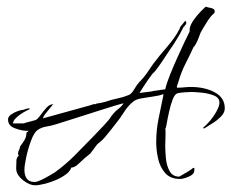

<svg xmlns="http://www.w3.org/2000/svg" viewBox="-20 -524 692 574"><path d="M85 30Q69 30 50.5 16Q32 2 29 -14Q28 -20 28.5 -26.5Q29 -33 29 -39V-46Q30 -49 31.5 -53Q33 -57 36 -58V-59Q34 -61 34 -65Q34 -71 37 -76Q40 -81 40 -86Q47 -95 53 -105Q59 -115 59 -127L66 -133H60Q45 -133 24.5 -140.5Q4 -148 4 -167Q4 -175 13 -181.5Q22 -188 33.5 -192Q45 -196 52 -196Q59 -200 69 -200V-199H68V-197Q62 -195 50 -188Q38 -181 28.5 -172Q19 -163 19 -155H48Q49 -155 52 -155.5Q55 -156 56 -157Q64 -159 71.5 -161Q79 -163 86 -165Q92 -167 100.5 -179Q109 -191 119 -202Q129 -213 139 -212V-211Q139 -210 137 -210Q135 -207 128 -199Q121 -191 115 -183Q109 -175 109 -171L108 -170L249 -209Q251 -210 258 -212Q265 -214 266 -212L267 -214Q283 -216 296 -220Q313 -226 330.5 -229.5Q348 -233 365 -240Q373 -243 381.5 -257.5Q390 -272 396 -278Q409 -291 418.5 -304.5Q428 -318 438 -333Q456 -357 480 -384.5Q504 -412 517 -438Q518 -440 518.5 -442Q519 -444 520 -445L534 -462Q537 -459 537 -456Q537 -452 533.5 -448.5Q530 -445 528 -442Q525 -437 522.5 -431.5Q520 -426 517 -421Q510 -409 502.5 -397Q495 -385 487 -374Q477 -359 466.5 -343Q456 -327 445 -313Q443 -310 439.5 -307Q436 -304 434 -301Q432 -299 423 -286Q414 -273 406 -260.5Q398 -248 397 -246L436 -251L437 -252L474 -257Q478 -275 488.5 -301Q499 -327 511 -353.5Q523 -380 531 -397L547 -430Q547 -433 547 -436Q547 -439 548 -442Q550 -451 558.5 -463.5Q567 -476 578 -487.5Q589 -499 595 -504Q601 -502 611 -500Q621 -498 622 -491L621 -485Q611 -478 598.5 -458Q586 -438 580 -427Q578 -423 576.5 -418Q575 -413 573 -409Q572 -405 566.5 -394.5Q561 -384 559 -384Q547 -358 534 -332.5Q521 -307 513 -278Q512 -276 510 -270Q508 -264 509 -262H514Q523 -262 532 -263Q541 -264 551 -264Q592 -264 622 -248Q652 -232 652 -200Q652 -187 640 -175Q628 -163 613 -154Q598 -145 589 -139V-141H588V-143Q596 -149 607.5 -162.5Q619 -176 627.5 -191.5Q636 -207 636 -217Q636 -232 619.5 -238.5Q603 -245 583 -247Q563 -249 553 -249Q544 -249 531 -248Q518 -247 510 -245Q502 -242 496 -226Q490 -210 485.5 -190Q481 -170 478.5 -155Q476 -140 474 -139Q475 -136 475 -128Q475 -118 474.5 -107.5Q474 -97 474 -86Q474 -72 476 -50.5Q478 -29 487 -12.5Q496 4 516 4Q519 2 529 -3.5Q539 -9 548 -15Q557 -21 557 -22H561V-15Q561 -3 544.5 4Q528 11 518 11Q489 11 473.5 -7Q458 -25 452.5 -50.5Q447 -76 447 -99Q447 -136 454.5 -171.5Q462 -207 469 -242H467Q456 -238 438 -235.5Q420 -233 403 -230Q386 -227 378 -220Q362 -207 350.5 -188.5Q339 -170 325 -153Q321 -148 312.5 -137Q304 -126 295 -115.5Q286 -105 281 -101Q279 -99 276 -97Q273 -95 271 -93L250 -65L233 -51Q226 -45 214.5 -34Q203 -23 193 -23Q189 -9 168 3.5Q147 16 122.5 23Q98 30 85 30ZM84 20Q90 20 102 14.5Q114 9 126 2Q138 -5 143 -8Q175 -31 202.5 -58.5Q230 -86 257 -114Q268 -126 279.5 -137.5Q291 -149 301 -161Q306 -166 310 -172.5Q314 -179 318 -183Q324 -191 334.5 -199Q345 -207 349 -215H348Q347 -215 328 -209.5Q309 -204 281.5 -195Q254 -186 225 -177Q196 -168 174.5 -161Q153 -154 146 -152Q133 -148 118 -145.5Q103 -143 92 -135Q82 -128 73 -104Q64 -80 58.5 -54.5Q53 -29 53 -16Q53 0 60 10Q67 20 84 20Z"/></svg>

Font: Qwitcher Grypen
Style: Regular
Weight: 400
Designer: Robert E. Leuschke
Foundry: Robert E. Leuschke
Version: Version 1.100; ttfautohint (v1.8.3)